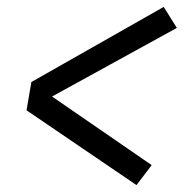

<svg xmlns="http://www.w3.org/2000/svg" viewBox="-20 -619 540 557"><path d="M376 -82 57 -299 71 -381 455 -599 493 -538 131 -339 420 -140Z"/></svg>

Font: Iosevka Web
Style: Italic
Weight: 400
Italic angle: -9°
Monospace: yes
Designer: Belleve Invis
Foundry: Belleve Invis
Version: Version 28.0.3; ttfautohint (v1.8.3)